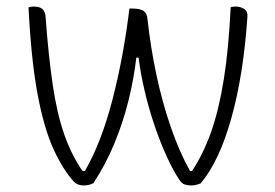

<svg xmlns="http://www.w3.org/2000/svg" viewBox="-20 -556 840 586"><path d="M375 -530H382Q409 -530 419 -522Q429 -514 430 -499Q439 -415 457 -329.5Q475 -244 501.5 -167.5Q528 -91 560 -34H566Q600 -85 624 -152.5Q648 -220 663 -313.5Q678 -407 684 -534Q690 -536 699 -536Q714 -536 725.5 -528.5Q737 -521 735 -503Q723 -327 686 -195Q649 -63 592 4Q585 6 579.5 8Q574 10 563 10Q552 10 543.5 7Q535 4 529 -5Q509 -34 489 -78Q469 -122 451.5 -173.5Q434 -225 421.5 -278.5Q409 -332 403 -380H396Q389 -317 372 -248.5Q355 -180 328 -115.5Q301 -51 265 3Q252 10 235 10Q217 10 206 -1Q172 -38 143 -101.5Q114 -165 94.5 -269.5Q75 -374 67 -534Q73 -536 82 -536Q102 -536 110 -528Q118 -520 119 -506Q128 -384 141 -296.5Q154 -209 176 -146Q198 -83 232 -34H239Q289 -120 323 -251Q357 -382 375 -530Z"/></svg>

Font: Recursive Sn Csl St Lt
Style: Regular
Weight: 300
Version: Version 1.079;hotconv 1.0.112;makeotfexe 2.5.65598; ttfautoh